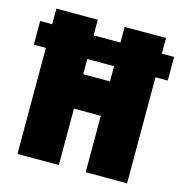

<svg xmlns="http://www.w3.org/2000/svg" viewBox="-108 -783 839 878"><g transform="rotate(15 312.0 -344.0)"><path d="M52 0V-688H248V-430H375V-688H571V0H375V-267H248V0ZM-5 -502V-614H629V-502Z"/></g></svg>

Font: Archivo Condensed Black
Style: Regular
Weight: 900
Width: 3
Designer: Hector Gatti
Foundry: Omnibus-Type
Version: Version 2.001